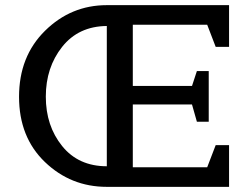

<svg xmlns="http://www.w3.org/2000/svg" viewBox="-20 -726 970 746"><path d="M870 0H395Q255 0 154.5 -96.5Q54 -193 54 -350Q54 -507 155 -606.5Q256 -706 395 -706H870V-544H818L785 -630H496V-392H726L745 -450H791V-253H745L726 -320H496V-76H785L818 -162H870ZM395 -80V-625Q285 -624 221.5 -544Q158 -464 158 -350.5Q158 -237 221.5 -158.5Q285 -80 395 -80Z"/></svg>

Font: Belgrano
Style: Regular
Weight: 400
Designer: Daniel Hernandez
Foundry: Daniel Hernndez
Version: Version 1.003